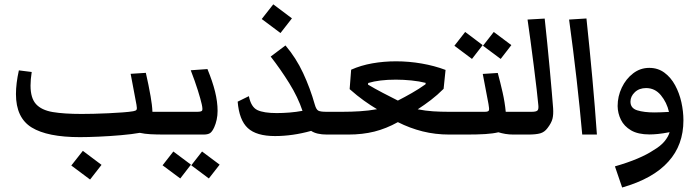

<svg xmlns="http://www.w3.org/2000/svg" viewBox="-20 -609 3158 869"><path d="M341.8 11.7Q194.8 11.7 123.5 -32Q52.2 -75.7 52.2 -183.1Q52.2 -231 65.4 -290.5L123.5 -283.2Q118.2 -249 118.2 -221.7Q118.2 -165 143.1 -137.7Q168 -110.4 219 -101.8Q270 -93.3 349.1 -93.3Q371.1 -93.3 403.6 -94Q436 -94.7 470.7 -96.4Q505.4 -98.1 535.4 -100.3Q565.4 -102.5 582.5 -105.5Q594.7 -107.4 597.9 -112.3Q601.1 -117.2 597.7 -134.8L571.3 -274.9L640.1 -279.3Q646.5 -251.5 651.9 -224.6Q657.2 -197.8 661.6 -173.3Q665 -153.8 667.2 -136Q669.4 -118.2 669.9 -103H729Q746.6 -103 753.9 -91.3Q761.2 -79.6 761.2 -50.3Q761.2 0 729 0Q687 0 660.9 -1.5Q634.8 -2.9 612.8 -7.8Q577.6 -1.5 527.3 2.9Q477.1 7.3 426.8 9.5Q376.5 11.7 341.8 11.7ZM387.7 203.6 302.7 140.1 355 73.7 439.5 137.2Z M925.3 198.7 845.7 139.2 894.5 76.7 974.1 136.2ZM795.9 198.7 715.8 139.2 764.6 76.7 844.2 136.2ZM729 0Q696.8 0 696.8 -50.3Q696.8 -79.6 704.1 -91.3Q711.4 -103 729 -103H872.6Q890.6 -103 894.5 -108.2Q898.4 -113.3 893.1 -137.2Q888.2 -159.2 875.5 -200Q862.8 -240.7 843.3 -291L918.9 -296.4Q941.9 -240.7 953.4 -194.3Q964.8 -147.9 964.8 -107.4Q964.8 -86.4 960.7 -67.4Q956.5 -48.3 949.7 -33.2Q940.4 -12.7 930.4 -6.3Q920.4 0 901.4 0Z M1491.7 0H1459.5Q1413.1 0 1388.2 -16.6Q1304.2 6.8 1224.6 6.8Q1140.6 6.8 1101.6 -29.3Q1062.5 -65.4 1055.7 -148.9L1106.4 -173.8Q1116.2 -124.5 1145 -110.8Q1173.8 -97.2 1232.4 -97.2Q1259.3 -97.2 1290.3 -99.6Q1321.3 -102.1 1349.1 -107.4Q1328.6 -168.9 1289.3 -232.2Q1250 -295.4 1205.1 -353L1272 -403.3Q1319.8 -347.2 1351.8 -278.6Q1383.8 -210 1404.8 -135.7Q1411.1 -113.3 1420.7 -108.2Q1430.2 -103 1457 -103H1491.7Q1509.3 -103 1516.6 -91.3Q1523.9 -79.6 1523.9 -50.3Q1523.9 0 1491.7 0ZM1249.5 -459.5 1164.6 -522.9 1216.8 -589.4 1301.3 -525.9Z M1906.7 -233.9Q1877.9 -241.2 1841.8 -244.9Q1805.7 -248.5 1771.5 -248.5Q1696.8 -248.5 1646.5 -233.4L1645.5 -226.1Q1673.8 -209 1712.6 -188.7Q1751.5 -168.5 1780.8 -153.8Q1811.5 -169.4 1844 -188Q1876.5 -206.5 1905.8 -227.5ZM1491.7 0Q1459.5 0 1459.5 -50.3Q1459.5 -79.6 1466.8 -91.3Q1474.1 -103 1491.7 -103H1529.8Q1570.3 -103 1609.1 -105.5Q1647.9 -107.9 1686.5 -114.7Q1657.7 -131.8 1627.2 -153.6Q1596.7 -175.3 1562.5 -205.6L1569.3 -293.5Q1612.8 -313 1665 -322.3Q1717.3 -331.5 1772.5 -331.5Q1830.6 -331.5 1888.4 -321.5Q1946.3 -311.5 1996.6 -292.5L1987.8 -207Q1959.5 -178.7 1930.4 -156.5Q1901.4 -134.3 1870.6 -114.3Q1906.2 -107.4 1939.9 -105.2Q1973.6 -103 2009.8 -103H2044.4Q2062 -103 2069.3 -91.3Q2076.7 -79.6 2076.7 -50.3Q2076.7 0 2044.4 0H2013.7Q1950.2 0 1892.6 -14.4Q1835 -28.8 1780.8 -56.2Q1728 -26.9 1674.3 -13.4Q1620.6 0 1556.6 0Z M2246.1 -342.3 2166 -401.9 2214.8 -464.4 2294.4 -404.8ZM2116.2 -342.3 2036.6 -401.9 2085.4 -464.4 2164.6 -404.8ZM2044.4 0Q2012.2 0 2012.2 -50.3Q2012.2 -79.6 2019.5 -91.3Q2026.9 -103 2044.4 -103H2174.3Q2189.9 -103 2192.6 -109.1Q2195.3 -115.2 2190.9 -138.2L2165 -274.4L2232.9 -278.8Q2244.6 -235.8 2254.9 -190.4Q2265.1 -145 2269 -103H2315.4Q2333 -103 2340.1 -91.3Q2347.2 -79.6 2347.2 -50.3Q2347.2 0 2315.4 0H2303.2Q2284.7 0 2267.3 -2.9Q2250 -5.9 2235.8 -10.3Q2211.4 -4.4 2176.3 -2.2Q2141.1 0 2092.8 0Z M2315.4 0Q2283.2 0 2283.2 -50.3Q2283.2 -79.6 2290.5 -91.3Q2297.9 -103 2315.4 -103H2386.2Q2406.7 -103 2412.6 -108.9Q2418.5 -114.7 2416.5 -133.3Q2414.6 -157.2 2408.9 -204.8Q2403.3 -252.4 2396 -310.5Q2388.7 -368.7 2381.1 -424.6Q2373.5 -480.5 2367.7 -520.5L2445.3 -524.9Q2451.2 -472.2 2457 -412.4Q2462.9 -352.5 2468.3 -295.2Q2473.6 -237.8 2477.5 -191.7Q2481.4 -145.5 2483.4 -120.1Q2485.4 -90.3 2480.5 -71.3Q2475.6 -52.2 2458 -29.3Q2444.8 -11.2 2425.5 -5.6Q2406.2 0 2370.1 0Z M2615.2 0Q2604.5 -120.1 2589.6 -251.2Q2574.7 -382.3 2555.7 -520.5L2634.3 -525.4Q2649.4 -383.3 2661.1 -253.9Q2672.9 -124.5 2681.6 0Z M2795.9 239.7 2763.2 144Q2822.3 127 2865.5 108.6Q2908.7 90.3 2937 71.3Q2969.7 52.2 2987.3 31Q3004.9 9.8 3010.7 -10.7Q2980.5 -4.9 2958.7 -2.7Q2937 -0.5 2919.9 -0.5Q2867.7 -0.5 2836.2 -19Q2804.7 -37.6 2790.3 -66.9Q2775.9 -96.2 2775.4 -128.9Q2775.4 -172.9 2794.2 -212.4Q2813 -252 2845.5 -276.9Q2877.9 -301.8 2918.5 -301.8Q2958 -301.8 2987.3 -280Q3016.6 -258.3 3035.6 -223.1Q3054.7 -188 3064 -146.2Q3073.2 -104.5 3073.2 -64.5Q3073.2 47.4 3005.4 122.1Q2937 199.2 2795.9 239.7ZM2833.5 -148.9Q2833.5 -119.1 2864.3 -109.6Q2895 -100.1 2941.9 -100.1Q2956.5 -100.1 2972.9 -100.8Q2989.3 -101.6 3007.8 -102.5Q2998 -145.5 2971.2 -178Q2944.3 -210.4 2904.3 -210.4Q2873 -210.4 2853.3 -191.7Q2833.5 -172.9 2833.5 -148.9Z"/></svg>

Font: Markazi Text SemiBold
Style: Regular
Weight: 600
Designer: Borna Izadpanah (Arabic designer), Fiona Ross (Arabic design director) and Florian Runge (Latin designer)
Foundry: Borna Izadpanah and Florian Runge
Version: Version 1.001; ttfautohint (v1.8.3)